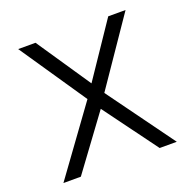

<svg xmlns="http://www.w3.org/2000/svg" viewBox="-120 -790 909 910"><g transform="rotate(-20 334.5 -335.0)"><path d="M48.8 0 292 -335 64.5 -669.9H151.9L335.4 -398.4L518.6 -669.9H606L377 -335L620.6 0H534.2L335.4 -270L136.7 0Z"/></g></svg>

Font: SengBuhan
Style: Regular
Weight: 400
Designer: John M. Durdin
Foundry: Lao Script for Windows
Version: Version 1.400